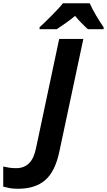

<svg xmlns="http://www.w3.org/2000/svg" viewBox="-177 -954 659 1184"><path d="M-66 210Q-97 210 -118 206Q-139 202 -157 197V73Q-140 77 -120.5 80Q-101 83 -77 83Q-29 83 1.5 53.5Q32 24 45 -40L188 -714H337L189 -19Q163 104 101.5 157Q40 210 -66 210ZM67 -786Q81 -799 101 -818Q121 -837 141 -857.5Q161 -878 180 -898Q199 -918 211 -934H376Q384 -916 394.5 -896.5Q405 -877 416.5 -857Q428 -837 440 -819Q452 -801 462 -786V-774H365Q348 -789 325.5 -812Q303 -835 286 -856Q257 -832 229.5 -812.5Q202 -793 173 -774H67Z"/></svg>

Font: BC Sans
Style: Bold Italic
Weight: 700
Italic angle: -12°
Designer: Monotype Design Team
Province of B.C.
Foundry: Monotype Imaging Inc.
Version: Version 2.000;GOOG;noto-source:20170915:90ef993387c0